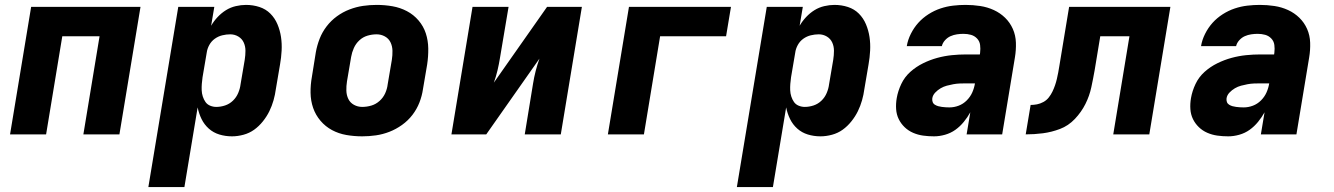

<svg xmlns="http://www.w3.org/2000/svg" viewBox="-20 -548 5440 783"><path d="M21 0 107 -520H553L467 0H320L386 -400H234L168 0Z M585 215 707 -520H854L841 -443Q852 -462 867.5 -478.5Q883 -495 901.5 -506.5Q920 -518 941.5 -523Q963 -528 983 -528Q1012 -528 1038 -519.5Q1064 -511 1082.5 -492.5Q1101 -474 1111.5 -449Q1122 -424 1126 -397Q1130 -370 1128.5 -341.5Q1127 -313 1122 -285L1105 -185Q1102 -162 1095.5 -139Q1089 -116 1078.5 -94.5Q1068 -73 1052 -53Q1036 -33 1016.5 -19Q997 -5 973 1.5Q949 8 926 8Q899 8 874.5 0.5Q850 -7 831.5 -23.5Q813 -40 802 -62.5Q791 -85 786 -110L732 215ZM862 -112Q880 -112 898 -118Q916 -124 930 -137.5Q944 -151 951.5 -169Q959 -187 961 -204L978 -304Q981 -323 981 -341Q981 -359 974 -374.5Q967 -390 952 -399Q937 -408 919 -408Q903 -408 886.5 -404Q870 -400 856 -390Q842 -380 833.5 -364.5Q825 -349 823 -333L806 -233Q804 -219 803 -206Q802 -193 802.5 -180Q803 -167 807 -154.5Q811 -142 818 -132Q825 -122 837 -117Q849 -112 862 -112Z M1457 8Q1424 8 1392.5 2.5Q1361 -3 1334 -17.5Q1307 -32 1287 -55.5Q1267 -79 1257 -108Q1247 -137 1246.5 -169.5Q1246 -202 1252 -235L1268 -335Q1273 -363 1283.5 -390Q1294 -417 1312 -440.5Q1330 -464 1354 -481.5Q1378 -499 1405.5 -509.5Q1433 -520 1460.5 -524Q1488 -528 1516 -528Q1549 -528 1580.5 -522.5Q1612 -517 1639.5 -502.5Q1667 -488 1687 -464.5Q1707 -441 1716.5 -412Q1726 -383 1726.5 -350.5Q1727 -318 1722 -285L1705 -185Q1701 -157 1690.5 -130Q1680 -103 1662 -79.5Q1644 -56 1619.5 -38.5Q1595 -21 1568 -10.5Q1541 0 1513 4Q1485 8 1457 8ZM1457 -112Q1476 -112 1494.5 -117.5Q1513 -123 1528 -136.5Q1543 -150 1551 -168Q1559 -186 1561 -204L1578 -304Q1581 -323 1580.5 -341.5Q1580 -360 1572.5 -375.5Q1565 -391 1549.5 -399.5Q1534 -408 1516 -408Q1497 -408 1478.5 -402.5Q1460 -397 1445.5 -383.5Q1431 -370 1423 -352Q1415 -334 1412 -316L1395 -216Q1392 -197 1392.5 -178.5Q1393 -160 1400.5 -144.5Q1408 -129 1423.5 -120.5Q1439 -112 1457 -112Z M1821 0 1907 -520H2054L2019 -312Q2015 -287 2009 -261.5Q2003 -236 1994 -211L2211 -520H2353L2267 0H2120L2154 -208Q2158 -233 2164.5 -258.5Q2171 -284 2180 -309L1963 0Z M2459 0 2545 -520H2961L2941 -400H2672L2606 0Z M2985 215 3107 -520H3254L3241 -443Q3252 -462 3267.5 -478.5Q3283 -495 3301.5 -506.5Q3320 -518 3341.5 -523Q3363 -528 3383 -528Q3412 -528 3438 -519.5Q3464 -511 3482.5 -492.5Q3501 -474 3511.5 -449Q3522 -424 3526 -397Q3530 -370 3528.5 -341.5Q3527 -313 3522 -285L3505 -185Q3502 -162 3495.5 -139Q3489 -116 3478.5 -94.5Q3468 -73 3452 -53Q3436 -33 3416.5 -19Q3397 -5 3373 1.5Q3349 8 3326 8Q3299 8 3274.5 0.5Q3250 -7 3231.5 -23.5Q3213 -40 3202 -62.5Q3191 -85 3186 -110L3132 215ZM3262 -112Q3280 -112 3298 -118Q3316 -124 3330 -137.5Q3344 -151 3351.5 -169Q3359 -187 3361 -204L3378 -304Q3381 -323 3381 -341Q3381 -359 3374 -374.5Q3367 -390 3352 -399Q3337 -408 3319 -408Q3303 -408 3286.5 -404Q3270 -400 3256 -390Q3242 -380 3233.5 -364.5Q3225 -349 3223 -333L3206 -233Q3204 -219 3203 -206Q3202 -193 3202.5 -180Q3203 -167 3207 -154.5Q3211 -142 3218 -132Q3225 -122 3237 -117Q3249 -112 3262 -112Z M3789 8Q3766 8 3744.5 5Q3723 2 3703.5 -6.5Q3684 -15 3669 -29.5Q3654 -44 3645 -62.5Q3636 -81 3634.5 -103Q3633 -125 3637 -148Q3642 -177 3655.5 -205.5Q3669 -234 3692.5 -255Q3716 -276 3744.5 -290Q3773 -304 3802.5 -312Q3832 -320 3861.5 -323Q3891 -326 3920 -326H3976L3977 -333Q3979 -349 3977 -364.5Q3975 -380 3964.5 -391Q3954 -402 3939.5 -406Q3925 -410 3909 -410Q3896 -410 3882.5 -408Q3869 -406 3856.5 -400.5Q3844 -395 3834 -384Q3824 -373 3821 -360H3678Q3682 -385 3694.5 -410Q3707 -435 3725 -455Q3743 -475 3766.5 -490Q3790 -505 3815.5 -513.5Q3841 -522 3867 -525Q3893 -528 3918 -528Q3948 -528 3977.5 -523.5Q4007 -519 4033 -507Q4059 -495 4079 -475.5Q4099 -456 4110.5 -430Q4122 -404 4123 -374Q4124 -344 4119 -314L4067 0H3922L3937 -90Q3926 -70 3910.5 -51Q3895 -32 3876 -18.5Q3857 -5 3834 1.5Q3811 8 3789 8ZM3852 -110Q3871 -110 3889.5 -117Q3908 -124 3922.5 -138.5Q3937 -153 3945 -171Q3953 -189 3956 -208H3920Q3907 -208 3894 -207.5Q3881 -207 3867.5 -204.5Q3854 -202 3841 -198.5Q3828 -195 3816 -188Q3804 -181 3794 -170.5Q3784 -160 3782 -147Q3781 -139 3783.5 -132Q3786 -125 3792.5 -121Q3799 -117 3806 -115Q3813 -113 3821 -112Q3829 -111 3836.5 -110.5Q3844 -110 3852 -110Z M4163 0 4183 -120Q4196 -120 4209 -122.5Q4222 -125 4235 -132Q4248 -139 4257 -150.5Q4266 -162 4272 -174.5Q4278 -187 4282.5 -200Q4287 -213 4290 -226Q4293 -239 4295.5 -252Q4298 -265 4300 -278L4340 -520H4753L4667 0H4520L4586 -400H4467L4444 -261Q4438 -227 4430.5 -192Q4423 -157 4406.5 -124Q4390 -91 4363.5 -63Q4337 -35 4302.5 -22Q4268 -9 4233 -4.5Q4198 0 4163 0Z M4989 8Q4966 8 4944.5 5Q4923 2 4903.5 -6.5Q4884 -15 4869 -29.5Q4854 -44 4845 -62.5Q4836 -81 4834.5 -103Q4833 -125 4837 -148Q4842 -177 4855.5 -205.5Q4869 -234 4892.5 -255Q4916 -276 4944.5 -290Q4973 -304 5002.5 -312Q5032 -320 5061.5 -323Q5091 -326 5120 -326H5176L5177 -333Q5179 -349 5177 -364.5Q5175 -380 5164.5 -391Q5154 -402 5139.5 -406Q5125 -410 5109 -410Q5096 -410 5082.5 -408Q5069 -406 5056.5 -400.5Q5044 -395 5034 -384Q5024 -373 5021 -360H4878Q4882 -385 4894.5 -410Q4907 -435 4925 -455Q4943 -475 4966.5 -490Q4990 -505 5015.5 -513.5Q5041 -522 5067 -525Q5093 -528 5118 -528Q5148 -528 5177.5 -523.5Q5207 -519 5233 -507Q5259 -495 5279 -475.5Q5299 -456 5310.5 -430Q5322 -404 5323 -374Q5324 -344 5319 -314L5267 0H5122L5137 -90Q5126 -70 5110.5 -51Q5095 -32 5076 -18.5Q5057 -5 5034 1.5Q5011 8 4989 8ZM5052 -110Q5071 -110 5089.5 -117Q5108 -124 5122.5 -138.5Q5137 -153 5145 -171Q5153 -189 5156 -208H5120Q5107 -208 5094 -207.5Q5081 -207 5067.5 -204.5Q5054 -202 5041 -198.5Q5028 -195 5016 -188Q5004 -181 4994 -170.5Q4984 -160 4982 -147Q4981 -139 4983.5 -132Q4986 -125 4992.5 -121Q4999 -117 5006 -115Q5013 -113 5021 -112Q5029 -111 5036.5 -110.5Q5044 -110 5052 -110Z"/></svg>

Font: Iosevka Heavy Extended Oblique
Style: Regular
Weight: 900
Width: 7
Italic angle: -9°
Monospace: yes
Designer: Belleve Invis
Foundry: Belleve Invis
Version: Version 32.5.0; ttfautohint (v1.8.4)